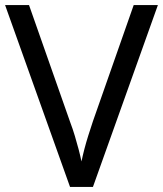

<svg xmlns="http://www.w3.org/2000/svg" viewBox="-20 -734 640 754"><path d="M600 -714 345 0H255L0 -714H94L255 -256Q266 -227 274 -200Q282 -173 288.5 -148.5Q295 -124 300 -100Q305 -124 311.5 -149Q318 -174 326.5 -201Q335 -228 345 -258L505 -714Z"/></svg>

Font: Noto Sans Canadian Aboriginal
Style: Regular
Weight: 400
Designer: Monotype Design Team, Typotheque's Kevin King
Foundry: Monotype Imaging Inc.
Version: Version 2.002